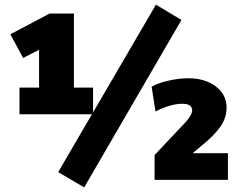

<svg xmlns="http://www.w3.org/2000/svg" viewBox="-20 -771 1025 823"><path d="M63.5 -395.5H147.5V-557.6L79.1 -522.5L24.4 -624L192.4 -712.9H296.9V-395.5H378.9V-289.1L648.4 -751L757.8 -685.5L340.8 32.2L229.5 -33.2L374 -281.2H63.5ZM787.1 -435.5Q859.4 -435.5 905.3 -400.4Q951.2 -365.2 951.2 -309.6Q951.2 -272.5 932.6 -240.2Q914.1 -208 866.2 -165L805.7 -114.3H957V0H642.6V-106.4L771.5 -243.2Q785.2 -256.8 794.4 -272Q803.7 -287.1 803.7 -297.9Q803.7 -326.2 760.7 -326.2Q736.3 -326.2 706.1 -317.4Q675.8 -308.6 646.5 -293L629.9 -399.4Q657.2 -415 702.1 -425.3Q747.1 -435.5 787.1 -435.5Z"/></svg>

Font: Min Sans Black
Style: Regular
Weight: 900
Designer: Jinseong-Kim, NotoSansCJK, Nunito
Foundry: Jinseong-Kim
Version: Version 1.000